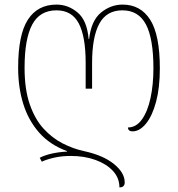

<svg xmlns="http://www.w3.org/2000/svg" viewBox="-20 -566 775 836"><path d="M500 250Q500 209 472 178.5Q444 148 396 130.5Q348 113 288 113Q249 113 216 120.5Q183 128 162 138L153 121Q174 110 204.5 103Q235 96 272 94V92Q198 65 151 12Q104 -41 81.5 -113Q59 -185 59 -271Q59 -415 101.5 -480.5Q144 -546 226 -546Q277 -546 318 -511.5Q359 -477 366 -396H368Q377 -476 419.5 -511Q462 -546 514 -546Q592 -546 634 -480Q676 -414 676 -268Q676 -184 659.5 -122.5Q643 -61 615.5 -27.5Q588 6 557 6Q538 6 537 -11Q573 -11 598 -46Q623 -81 635.5 -139.5Q648 -198 648 -268Q648 -398 615.5 -459.5Q583 -521 513 -521Q444 -521 412.5 -463Q381 -405 381 -292V-180H353V-292Q353 -407 323 -464Q293 -521 226 -521Q153 -521 120 -458.5Q87 -396 87 -271Q87 -177 109.5 -112Q132 -47 169.5 -6Q207 35 253 58.5Q299 82 346 92Q429 110 476 148Q523 186 523 228Q523 250 500 250Z"/></svg>

Font: Noto Serif Georgian SemiCondensed Thin
Style: Regular
Weight: 100
Width: 4
Designer: Monotype Design Team, Akaki Razmadze
Foundry: Google LLC
Version: Version 2.003; ttfautohint (v1.8.4.7-5d5b)